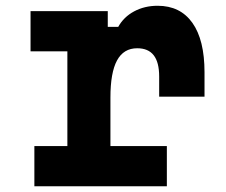

<svg xmlns="http://www.w3.org/2000/svg" viewBox="-20 -652 790 672"><path d="M357.2 -613.1V-557.9H393.8Q412.8 -592.5 449.4 -612.2Q486 -631.8 531.7 -631.8Q611 -631.8 653.4 -572Q695.8 -512.3 695.8 -399V-313.7H537.1V-384.3Q537.1 -434 518 -458.5Q498.9 -483.1 460.2 -483.1Q412.7 -483.1 389.6 -440.5Q366.5 -397.9 366.5 -310.8V-140.8H564V0H100.3V-140.8H215.8V-472.3H86.9V-613.1Z"/></svg>

Font: Martian Mono Custom sWd Rg
Style: Regular
Weight: 400
Width: 6
Monospace: yes
Designer: Alex Havermale
Foundry: Evil Martians
Version: Version 1.000